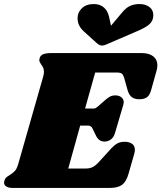

<svg xmlns="http://www.w3.org/2000/svg" viewBox="-46 -928 797 948"><path d="M731 -606Q731 -592 727 -579L701 -486Q694 -459 680.5 -448.5Q667 -438 642 -438Q618 -438 604.5 -448.5Q591 -459 584 -483L568 -540Q563 -558 556 -564Q549 -570 529 -570H424L374 -392H418Q425 -392 437 -402L471 -432Q486 -445 497 -451Q508 -457 524 -457Q542 -457 553.5 -447.5Q565 -438 565 -423Q565 -419 563 -411L522 -272Q516 -250 501.5 -239.5Q487 -229 470 -229Q442 -229 428 -258L411 -293Q404 -308 389 -308H350L291 -96H379Q398 -96 412.5 -103.5Q427 -111 444 -130L504 -196Q520 -213 534.5 -220.5Q549 -228 570 -228Q592 -228 606 -218Q620 -208 620 -188Q620 -180 617 -169L588 -68Q577 -30 556 -15Q535 0 495 0H18Q-3 0 -14.5 -7Q-26 -14 -26 -26Q-26 -32 -23 -39Q-19 -50 -10 -56Q-1 -62 1 -63Q17 -73 27 -83.5Q37 -94 44 -118L167 -549Q171 -562 171 -573Q171 -585 167.5 -593Q164 -601 157 -610Q148 -623 148 -631Q148 -634 150 -642Q154 -655 168 -660.5Q182 -666 209 -666H653Q690 -666 710.5 -650Q731 -634 731 -606ZM711 -853Q711 -826 692 -808.5Q673 -791 624 -771L478 -708Q466 -703 458 -703Q446 -703 432 -715L369 -772Q337 -800 337 -838Q337 -867 358.5 -887.5Q380 -908 417 -908Q447 -908 466.5 -891.5Q486 -875 493 -843L502 -801L555 -864Q575 -889 595.5 -898.5Q616 -908 643 -908Q672 -908 691.5 -893.5Q711 -879 711 -853Z"/></svg>

Font: Shrikhand
Style: Regular
Weight: 400
Italic angle: -14°
Version: Version 1.000;PS 1.000;hotconv 1.0.88;makeotf.lib2.5.647800